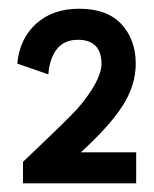

<svg xmlns="http://www.w3.org/2000/svg" viewBox="-20 -757 357 444"><path d="M33.2 -382.8Q132.3 -476.6 159.7 -506.3Q212.9 -568.8 214.8 -607.9Q214.8 -665 160.2 -665Q128.9 -665 111.8 -643.8Q94.7 -622.6 91.8 -585L20 -609.9Q25.4 -667.5 63.5 -702.1Q101.6 -736.8 163.1 -736.8Q228 -736.8 261 -700.9Q293.9 -665 293.9 -609.9Q293.9 -560.1 263.9 -512.9Q233.9 -465.8 167 -404.8H206.1H294.9V-333H33.2Z"/></svg>

Font: Human Sans Medium
Style: Regular
Weight: 500
Designer: Tim Radville
Foundry: Continuum
Version: Version 1.000;FEAKit 1.0